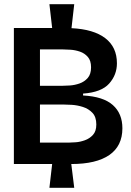

<svg xmlns="http://www.w3.org/2000/svg" viewBox="-20 -786 624 913"><path d="M46 -6V-653H228L215 -766H333L320 -652Q425 -647 480.5 -604.5Q536 -562 536 -485Q536 -430 499 -388.5Q462 -347 375 -341V-332Q471 -327 516.5 -286.5Q562 -246 562 -176Q562 -92 500 -49Q438 -6 319 -6L333 107H215L228 -6ZM170 -378H275Q289 -378 312 -379.5Q335 -381 358 -389Q381 -397 397 -415Q413 -433 413 -466Q413 -498 397.5 -515.5Q382 -533 360 -540.5Q338 -548 315.5 -549.5Q293 -551 279 -551H170ZM170 -108H310Q320 -108 340.5 -109.5Q361 -111 383.5 -119Q406 -127 422 -144.5Q438 -162 438 -194Q438 -230 419.5 -249.5Q401 -269 374 -277.5Q347 -286 321 -287.5Q295 -289 280 -289H170Z"/></svg>

Font: Bricolage Grotesque 48pt SemiBold
Style: Regular
Weight: 600
Designer: Mathieu Triay
Foundry: Atelier Triay
Version: Version 1.000; ttfautohint (v1.8.4.7-5d5b);gftools[0.9.32]